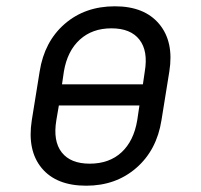

<svg xmlns="http://www.w3.org/2000/svg" viewBox="-20 -580 640 610"><path d="M254 10Q159 10 112.5 -46Q66 -102 81 -198L106 -353Q121 -448 185.5 -504Q250 -560 345 -560Q439 -560 486 -503.5Q533 -447 518 -353L493 -198Q478 -103 413 -46.5Q348 10 254 10ZM177 -312H434L440 -353Q451 -418 423 -454Q395 -490 334 -490Q273 -490 233.5 -454Q194 -418 183 -353ZM265 -60Q327 -60 366 -96Q405 -132 416 -198L423 -245H167L159 -198Q148 -132 176 -96Q204 -60 265 -60Z"/></svg>

Font: JetBrains Mono NL Light
Style: Italic
Weight: 300
Italic angle: -9°
Designer: Philipp Nurullin, Konstantin Bulenkov
Foundry: JetBrains
Version: Version 2.304; ttfautohint (v1.8.4.7-5d5b)